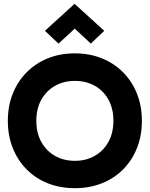

<svg xmlns="http://www.w3.org/2000/svg" viewBox="-20 -972 782 1004"><path d="M21 -340Q21 -417 46.5 -481.5Q72 -546 119 -593.5Q166 -641 230 -667Q294 -693 372 -693Q448 -693 512.5 -667Q577 -641 624 -593.5Q671 -546 696.5 -481.5Q722 -417 722 -340Q722 -263 696.5 -198.5Q671 -134 624 -86.5Q577 -39 512.5 -13.5Q448 12 372 12Q294 12 230 -13.5Q166 -39 119 -86.5Q72 -134 46.5 -198.5Q21 -263 21 -340ZM170 -340Q170 -277 196 -230Q222 -183 267.5 -157Q313 -131 372 -131Q430 -131 475.5 -157Q521 -183 547 -230Q573 -277 573 -341Q573 -404 547 -451Q521 -498 475.5 -523.5Q430 -549 372 -549Q313 -549 267.5 -523Q222 -497 196 -450.5Q170 -404 170 -340ZM286 -744 215 -811 370 -952 525 -811 455 -744 339 -852H403Z"/></svg>

Font: Gabarito
Style: Bold
Weight: 700
Designer: Leandro Assis / Alvaro Franca / Felipe Casaprima
Foundry: Naipe Foundry
Version: Version 1.000